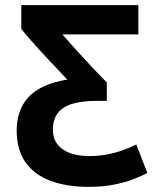

<svg xmlns="http://www.w3.org/2000/svg" viewBox="-20 -713 600 748"><path d="M325 15Q240 15 177 -8.5Q114 -32 79.5 -80.5Q45 -129 45 -205Q45 -243 56 -275.5Q67 -308 90 -333.5Q113 -359 150.5 -376.5Q188 -394 242 -403Q212 -435 176 -473Q140 -511 109.5 -545.5Q79 -580 63 -600V-693H519V-579H223Q243 -556 274 -521.5Q305 -487 338 -452Q371 -417 396 -392V-320H357Q298 -320 260 -308Q222 -296 204 -271Q186 -246 186 -207Q186 -175 203 -152Q220 -129 251.5 -117Q283 -105 326 -105Q365 -105 398.5 -111.5Q432 -118 460.5 -128.5Q489 -139 511 -150L554 -39Q535 -29 502.5 -16Q470 -3 425.5 6Q381 15 325 15Z"/></svg>

Font: Ubuntu Sans Mono
Style: Bold
Weight: 700
Monospace: yes
Designer: Dalton Maag Ltd
Foundry: Dalton Maag Ltd
Version: Version 1.006